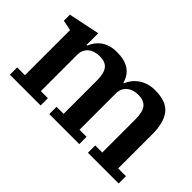

<svg xmlns="http://www.w3.org/2000/svg" viewBox="-76 -825 1117 1117"><g transform="rotate(45 482.5 -267.0)"><path d="M41 -60H105V-431L41 -444V-494L234 -534V-437H239Q246 -456 258.5 -473.5Q271 -491 289 -504.5Q307 -518 331.5 -526Q356 -534 387 -534Q453 -534 490 -509Q527 -484 541 -434H545Q553 -453 566.5 -471Q580 -489 599.5 -503Q619 -517 644.5 -525.5Q670 -534 703 -534Q795 -534 833.5 -485.5Q872 -437 872 -340V-60H936V0H683V-60H741V-334Q741 -393 720 -419.5Q699 -446 651 -446Q633 -446 615.5 -441Q598 -436 584.5 -425.5Q571 -415 562.5 -398.5Q554 -382 554 -360V-60H612V0H365V-60H423V-334Q423 -393 402.5 -419.5Q382 -446 335 -446Q316 -446 298 -441Q280 -436 266.5 -425.5Q253 -415 244.5 -398.5Q236 -382 236 -360V-60H294V0H41Z"/></g></svg>

Font: IBM Plex Serif SemiBold
Style: Regular
Weight: 600
Designer: Mike Abbink, Paul van der Laan, Pieter van Rosmalen
Foundry: Bold Monday
Version: Version 2.5